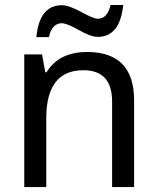

<svg xmlns="http://www.w3.org/2000/svg" viewBox="-20 -756 640 776"><path d="M177.7 -606H127Q139.2 -734.9 230 -734.9Q258.3 -734.9 308.6 -707.5Q358.4 -680.2 375 -680.2Q414.1 -680.2 426.8 -735.8H478Q464.8 -606.9 375 -606.9Q347.2 -606.9 298.3 -634.8Q249.5 -662.1 230 -662.1Q189.9 -662.1 177.7 -606ZM433.1 0V-345.2Q433.1 -472.2 316.9 -472.2Q167 -472.2 167 -277.8V0H78.1V-536.1H149.9L163.1 -463.9H168Q218.3 -545.9 332 -545.9Q522 -545.9 522 -350.1V0Z"/></svg>

Font: TypoPRO Noto Mono
Style: Regular
Weight: 400
Designer: Monotype Design Team
Foundry: Monotype Imaging Inc.
Version: Version 1.00